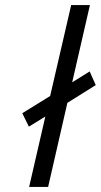

<svg xmlns="http://www.w3.org/2000/svg" viewBox="-20 -738 398 758"><path d="M95 0 159 -278 94 -238 68 -291 178 -359 261 -718H335L265 -413L334 -456L358 -402L246 -332L170 0Z"/></svg>

Font: TitilliumWebItalic
Style: Italic
Weight: 400
Italic angle: -13°
Version: Version 1.001;PS 57.000;hotconv 1.0.70;makeotf.lib2.5.55311